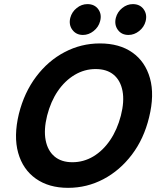

<svg xmlns="http://www.w3.org/2000/svg" viewBox="-20 -894 765 924"><path d="M307.5 10Q215 10 152.5 -34.2Q90 -78.3 67.5 -158.3Q45 -238.3 70.8 -345.8Q96.7 -449.2 154.2 -525.4Q211.7 -601.7 291.2 -643.3Q370.8 -685 460.8 -685Q555 -685 617.1 -641.2Q679.2 -597.5 701.7 -517.5Q724.2 -437.5 697.5 -329.2Q672.5 -225.8 614.6 -149.6Q556.7 -73.3 477.5 -31.7Q398.3 10 307.5 10ZM328.3 -113.3Q382.5 -113.3 429.2 -141.2Q475.8 -169.2 510 -219.6Q544.2 -270 561.7 -337.5Q579.2 -405.8 569.6 -456.2Q560 -506.7 527.1 -534.2Q494.2 -561.7 440 -561.7Q386.7 -561.7 339.6 -533.8Q292.5 -505.8 258.3 -455.8Q224.2 -405.8 206.7 -337.5Q190 -270 199.6 -219.6Q209.2 -169.2 242.1 -141.2Q275 -113.3 328.3 -113.3ZM598.3 -725.8Q565 -725.8 547.1 -750.4Q529.2 -775 537.5 -808.3Q545 -836.7 568.3 -855.4Q591.7 -874.2 619.2 -874.2Q653.3 -874.2 671.2 -849.6Q689.2 -825 680.8 -791.7Q673.3 -763.3 649.6 -744.6Q625.8 -725.8 598.3 -725.8ZM379.2 -725.8Q346.7 -725.8 328.3 -750.4Q310 -775 318.3 -808.3Q325.8 -836.7 349.2 -855.4Q372.5 -874.2 400.8 -874.2Q435 -874.2 452.9 -849.6Q470.8 -825 461.7 -791.7Q454.2 -763.3 430.4 -744.6Q406.7 -725.8 379.2 -725.8Z"/></svg>

Font: Funnel Sans Light
Style: Bold Italic
Weight: 700
Italic angle: -14.036°
Version: Version 1.000